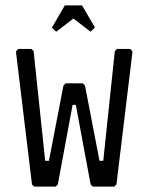

<svg xmlns="http://www.w3.org/2000/svg" viewBox="-20 -694 552 714"><path d="M107 0 99 -8 40 -496V-504L48 -512H97L105 -504L148 -96H162L216 -376L224 -384H288L296 -376L350 -96H364L407 -504L415 -512H464L472 -504V-496L413 -8L405 0H325L317 -8L262 -304H250L195 -8L187 0ZM173 -591 221 -674H285L333 -592L317 -576L253 -625L189 -576Z"/></svg>

Font: Hasubi Mono
Style: Regular
Weight: 400
Designer: Eli Heuer
Foundry: Eli Heuer
Version: Version 1.000